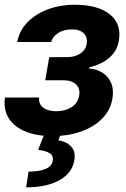

<svg xmlns="http://www.w3.org/2000/svg" viewBox="-24 -573 538 823"><path d="M-2.9 -154.8H144Q140.6 -127.4 160.9 -111.8Q181.2 -96.2 217.8 -96.2Q254.9 -96.2 282.5 -113.5Q310.1 -130.9 315.4 -163.6Q320.8 -192.4 302.2 -210.7Q283.7 -229 248 -229H169.9L187 -328.1H265.1Q299.8 -328.6 322 -344.7Q344.2 -360.8 347.7 -385.7Q352.1 -413.1 335 -430.2Q317.9 -447.3 283.7 -446.8Q250.5 -447.3 225.8 -431.9Q201.2 -416.5 195.8 -393.1H49.8Q59.1 -442.4 94.2 -478Q129.4 -513.7 181.9 -533.2Q234.4 -552.7 295.4 -552.7Q395.5 -552.7 446.8 -511.5Q498 -470.2 485.4 -398.4Q478.5 -355.5 445.3 -326.2Q412.1 -296.9 359.4 -284.7L358.4 -279.3Q391.1 -276.9 415.8 -261Q440.4 -245.1 452.4 -217.3Q464.4 -189.5 458 -151.4Q449.7 -100.6 413.8 -64.5Q377.9 -28.3 322.8 -9Q267.6 10.3 200.2 10.7Q134.8 10.3 86.7 -8.8Q38.6 -27.8 14.4 -64.7Q-9.8 -101.6 -2.9 -154.8ZM168 -2.9H237.8L226.1 28.3Q261.2 33.7 281.2 55.4Q301.3 77.1 294.4 114.7Q286.1 167.5 231.9 198.7Q177.7 230 87.9 230L98.6 162.6Q143.1 162.6 170.2 151.6Q197.3 140.6 201.7 118.2Q206.1 96.2 190.7 85Q175.3 73.7 139.2 69.3Z"/></svg>

Font: Inter Tight
Style: Bold Italic
Weight: 700
Italic angle: -9.39999°
Designer: Rasmus Andersson
Foundry: rsms
Version: Version 3.004